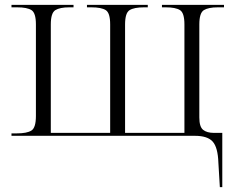

<svg xmlns="http://www.w3.org/2000/svg" viewBox="-20 -556 964 786"><path d="M874 110Q872 48 851 24Q830 0 778 0H27V-10H49Q90 -10 108.5 -21.5Q127 -33 127 -81V-456Q127 -503 109 -514.5Q91 -526 50 -526H27V-536H281V-526H264Q225 -526 206.5 -514.5Q188 -503 188 -456V-12H431V-456Q431 -503 413 -514.5Q395 -526 354 -526H336V-536H585V-526H570Q529 -526 510.5 -514.5Q492 -503 492 -456V-12H735V-456Q735 -503 717 -514.5Q699 -526 658 -526H643V-536H897V-526H872Q833 -526 814.5 -514.5Q796 -503 796 -456V-75Q796 -37 811.5 -24.5Q827 -12 856 -12H890V210H880Z"/></svg>

Font: Noto Serif Display Light
Style: Regular
Weight: 300
Designer: Monotype Design Team
Foundry: Monotype Imaging Inc.
Version: Version 2.009